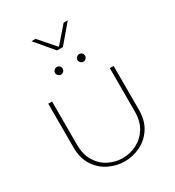

<svg xmlns="http://www.w3.org/2000/svg" viewBox="-209 -1002 1035 1137"><g transform="rotate(-30 308.5 -433.5)"><path d="M308 13Q253 13 201.5 -12Q150 -37 117.5 -87Q85 -137 85 -211V-510H111V-215Q111 -147 139.5 -101Q168 -55 213 -32.5Q258 -10 307 -10Q358 -10 403.5 -33Q449 -56 477.5 -101.5Q506 -147 506 -215V-510H532V-211Q532 -137 499.5 -87Q467 -37 415.5 -12Q364 13 308 13ZM390 -621Q380 -621 372 -629Q364 -637 364 -647Q364 -658 372 -665.5Q380 -673 390 -673Q401 -673 408.5 -665.5Q416 -658 416 -647Q416 -637 408.5 -629Q401 -621 390 -621ZM237 -621Q227 -621 219 -629Q211 -637 211 -647Q211 -658 219 -665.5Q227 -673 237 -673Q248 -673 255.5 -665.5Q263 -658 263 -647Q263 -637 255.5 -629Q248 -621 237 -621ZM288 -757 184 -880H212L308 -770L404 -880H432L328 -757Z"/></g></svg>

Font: MuseoModerno Thin
Style: Regular
Weight: 100
Designer: Pablo Cosgaya, Héctor Gatti, Marcela Romero, and the Authors of The MuseoModerno Project.
Foundry: Omnibus-Type Team
Version: Version 1.003